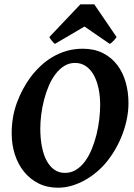

<svg xmlns="http://www.w3.org/2000/svg" viewBox="-20 -856 622 891"><path d="M444.8 -369.1Q444.8 -410.2 437.3 -445.8Q429.7 -481.4 415 -507.8Q400.4 -534.2 378.4 -549.1Q356.4 -564 328.1 -564Q300.8 -564 278.3 -550Q255.9 -536.1 237.8 -512.5Q219.7 -488.8 206.5 -458Q193.4 -427.2 184.6 -393.3Q175.8 -359.4 171.4 -325Q167 -290.5 167 -259.8Q167 -214.4 174.3 -176.3Q181.6 -138.2 196 -111.1Q210.4 -84 231.7 -68.8Q252.9 -53.7 281.2 -53.7Q310.1 -53.7 333.5 -68.4Q356.9 -83 375 -107.9Q393.1 -132.8 406.2 -165Q419.4 -197.3 428 -232.2Q436.5 -267.1 440.7 -302.7Q444.8 -338.4 444.8 -369.1ZM576.2 -377.9Q576.2 -343.3 569.3 -307.6Q562.5 -272 549.8 -237.3Q537.1 -202.6 519 -170.2Q501 -137.7 479 -109.9Q458.5 -83.5 432.1 -60.8Q405.8 -38.1 376.2 -21.2Q346.7 -4.4 314.5 5.4Q282.2 15.1 249.5 15.1Q198.7 15.1 158.9 -4.9Q119.1 -24.9 91.3 -59.3Q63.5 -93.8 48.8 -139.6Q34.2 -185.5 34.2 -236.8Q34.2 -313.5 58.1 -378.4Q82 -443.4 121.1 -497.1Q141.6 -524.4 167 -548.6Q192.4 -572.8 222.7 -590.8Q252.9 -608.9 288.3 -619.4Q323.7 -629.9 363.8 -629.9Q417 -629.9 457 -609.9Q497.1 -589.8 523.4 -555.4Q549.8 -521 563 -475.1Q576.2 -429.2 576.2 -377.9ZM521 -684.1Q514.2 -674.3 505.6 -665.3Q497.1 -656.2 489.3 -652.3L372.1 -732.9L234.9 -652.3Q230.5 -655.3 222.2 -664.8Q213.9 -674.3 209 -684.1L353 -835.9H417.5Z"/></svg>

Font: Gentium Book Basic
Style: Bold Italic
Weight: 700
Italic angle: -8°
Designer: J. Victor Gaultney and Annie Olsen
Foundry: SIL International
Version: Version 1.102; 2013; Maintenance release